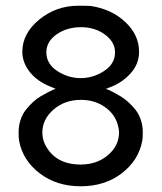

<svg xmlns="http://www.w3.org/2000/svg" viewBox="-20 -641 565 671"><path d="M58 -460Q58 -524 117 -572.5Q176 -621 254 -621Q290 -621 298 -620Q370 -609 418 -564Q466 -519 466 -460Q466 -416 434.5 -382.5Q403 -349 359 -334Q358 -333 355.5 -332.5Q353 -332 352 -331L350 -330L357 -328Q364 -325 375.5 -319Q387 -313 400.5 -305Q414 -297 428 -284.5Q442 -272 453.5 -257.5Q465 -243 472 -222.5Q479 -202 479 -179Q479 -156 477 -148Q464 -80 405 -35Q346 10 262 10Q178 10 119 -35Q60 -80 47 -148Q45 -156 45 -179Q45 -202 52 -222.5Q59 -243 70.5 -257.5Q82 -272 95.5 -284.5Q109 -297 123 -305Q137 -313 148.5 -319Q160 -325 167 -328L174 -330Q174 -331 168 -333.5Q162 -336 154.5 -339Q147 -342 145 -343Q104 -362 81 -393.5Q58 -425 58 -460ZM382 -458Q382 -494 347 -520Q312 -546 263 -546Q214 -546 178 -521Q142 -496 142 -458Q142 -418 180 -393Q218 -368 262 -368Q306 -368 344 -393Q382 -418 382 -458ZM262 -66Q319 -66 357.5 -99Q396 -132 396 -178Q396 -190 391 -207Q380 -244 345 -268Q310 -292 263 -292Q206 -292 167 -258Q128 -224 128 -178Q128 -156 137 -137Q172 -66 262 -66Z"/></svg>

Font: MathJax_Typewriter
Style: Regular
Weight: 400
Version: Version 1.1